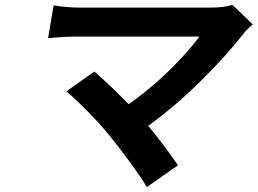

<svg xmlns="http://www.w3.org/2000/svg" viewBox="-20 -701 1051 783"><path d="M927.9 -681.1 1010.7 -601.9Q1006.7 -598 999.5 -591.4Q992.2 -584.9 988.3 -581.1Q984.4 -577.4 979.6 -572.1Q974.8 -566.8 971.9 -562.1Q899.5 -469.8 795.3 -367.2Q691.1 -264.6 584.2 -187.9Q650.2 -108.7 705.6 -27L578.8 62.1Q556.8 24.5 514.2 -33.9Q471.6 -92.3 429.7 -144.2Q395.6 -187.1 341.8 -242.4Q288 -297.6 250.4 -328.1L364.7 -409.1Q429 -354 504.6 -275.9Q591.3 -336.6 668.7 -412.3Q746.1 -487.9 793.3 -551.8H287.3Q240.4 -551.8 176.1 -545.1L198.5 -679Q254.3 -670.1 306.8 -670.1H838.1Q894.9 -670.1 927.9 -681.1Z"/></svg>

Font: Karasuma Gothic
Style: Bold Italic
Weight: 700
Italic angle: 9.39998°
Designer: Rasmus Andersson / Ryoko Nishizuka
Foundry: Genbu
Version: Version 1.00